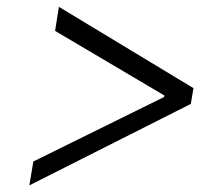

<svg xmlns="http://www.w3.org/2000/svg" viewBox="-20 -567 660 565"><path d="M541.5 -261.2 66.4 -21.5 78.1 -91.8 466.3 -283.2 462.4 -277.8 464.4 -290.5 466.8 -284.2 142.1 -476.1 153.3 -546.9 549.3 -307.6Z"/></svg>

Font: Inter 28pt Light
Style: Italic
Weight: 300
Italic angle: -9.3988°
Designer: Rasmus Andersson
Foundry: rsms
Version: Version 4.001;git-66647c0bb